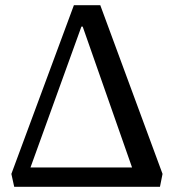

<svg xmlns="http://www.w3.org/2000/svg" viewBox="-20 -723 673 743"><path d="M35 0 24 -50 266 -703H368L609 -50L599 0ZM98 -75H491L300 -620H295Z"/></svg>

Font: Literata 18pt
Style: Regular
Weight: 400
Designer: Latin by Veronika Burian and Jose Scaglione. Greek by Irene Vlachou. Cyrillic by Vera Evstafieva.
Foundry: TypeTogether
Version: Version 3.103;gftools[0.9.29]